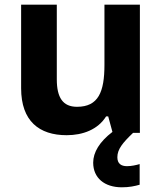

<svg xmlns="http://www.w3.org/2000/svg" viewBox="-20 -566 690 818"><path d="M480 104C480 70 502 43 547 0H576V-546H425V-290C425 -174 399 -111 308 -111C248 -111 222 -150 222 -228V-546H70V-190C70 -50 147 10 264 10C333 10 397 -14 432 -70H441L459 -4C404 38 377 83 377 127C377 192 425 232 499 232C531 232 554 227 575 221V133C562 137 540 142 521 142C496 142 480 131 480 104Z"/></svg>

Font: Noto Sans Myanmar UI
Style: Bold
Weight: 700
Designer: Monotype Design Team
Foundry: Monotype Imaging Inc.
Version: Version 2.103